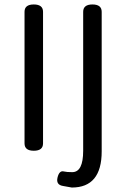

<svg xmlns="http://www.w3.org/2000/svg" viewBox="-20 -676 566 861"><path d="M173 -33Q173 0 131.5 0Q90 0 90 -33V-623Q90 -656 131.5 -656Q173 -656 173 -623ZM302 165 263 158Q230 153 238 120Q246 87 267 93Q279 96 304 96Q353 96 353 0V-623Q353 -656 394.5 -656Q436 -656 436 -623V3Q436 165 302 165Z"/></svg>

Font: Raw Maruko Gothic CJK TC
Style: Regular
Weight: 400
Version: Version 1.001